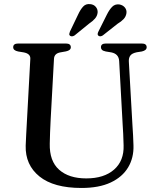

<svg xmlns="http://www.w3.org/2000/svg" viewBox="-20 -916 786 953"><path d="M589 -294.5 571.5 -613Q569.5 -648.5 532.5 -656L505 -660.5Q491 -663.5 486 -668.8Q481 -674 481 -681.5Q481 -700 505.5 -700H683.5Q708 -700 708 -681.5Q708 -666 684 -660.5L658.5 -656.5Q635 -651.5 626.8 -640Q618.5 -628.5 619.5 -610.5L637.5 -293.5Q639.5 -268.5 640.5 -244.5Q641.5 -220.5 642.5 -194.5Q644.5 -133 616 -85.2Q587.5 -37.5 529.5 -10.2Q471.5 17 384.5 17Q246.5 17 175.8 -40.2Q105 -97.5 107.5 -193Q108 -213 110 -248.2Q112 -283.5 114 -321.5L130.5 -624Q132 -649.5 97.5 -656L70 -660.5Q45.5 -665.5 45.5 -681.5Q45.5 -700 70.5 -700H307Q331.5 -700 331.5 -681.5Q331.5 -666 307.5 -661L279.5 -656Q249.5 -650.5 248 -624.5L231.5 -323.5Q229.5 -287 228.5 -257.5Q227.5 -228 227 -203Q225 -116.5 273.5 -73.5Q322 -30.5 408 -30.5Q496.5 -30.5 546.2 -74.2Q596 -118 593.5 -194.5Q592.5 -228.5 591.5 -251.8Q590.5 -275 589 -294.5ZM367.5 -843.5Q379 -868.5 392.5 -883.2Q406 -898 427.5 -895.5Q445.5 -894 455.8 -881.5Q466 -869 464.5 -853Q462.5 -836.5 451.5 -823.8Q440.5 -811 422.5 -799L350 -740Q337 -732 327.5 -738.5Q323 -742.5 323.8 -747.5Q324.5 -752.5 327 -759ZM510.5 -843.5Q523 -868.5 537 -882.5Q551 -896.5 572 -894Q590 -891 600 -878.5Q610 -866 607.5 -850Q605 -833.5 593.5 -821.2Q582 -809 563.5 -798L490 -740Q477 -732 468 -739Q464 -743 464.8 -748.2Q465.5 -753.5 468.5 -759.5Z"/></svg>

Font: Fraunces 9pt S000
Style: Regular
Weight: 400
Version: Version 1.000; ttfautohint (v1.8.3)